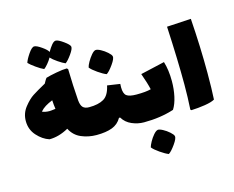

<svg xmlns="http://www.w3.org/2000/svg" viewBox="-136 -950 1799 1473"><g transform="rotate(-15 763.0 -213.5)"><path d="M566 -76Q566 -19 559 8Q552 35 534 35Q470 35 413.5 11Q357 -13 328 -70Q251 -27 176 -27Q123 -44 79.5 -92.5Q36 -141 36 -209Q36 -270 73.5 -317.5Q111 -365 146.5 -388Q182 -411 251 -449Q256 -458 263 -470.5Q270 -483 276 -489Q305 -498 359 -508Q413 -518 444 -518L453 -510Q456 -378 465 -258Q469 -218 485 -202Q501 -186 534 -186Q553 -186 559.5 -159Q566 -132 566 -76ZM232 -236Q244 -236 280 -241Q275 -274 273 -311Q239 -297 215.5 -282.5Q192 -268 174 -247Q199 -236 232 -236ZM446 -558Q424 -567 389.5 -590.5Q355 -614 338 -633Q326 -611 307 -588.5Q288 -566 276 -558Q252 -568 215.5 -594Q179 -620 163 -637Q170 -662 198.5 -704Q227 -746 246 -746Q265 -746 303.5 -719Q342 -692 350 -674Q367 -704 384.5 -725Q402 -746 417 -746Q436 -746 477 -716.5Q518 -687 521 -671Q524 -653 495 -612.5Q466 -572 446 -558Z M942 -76Q942 -19 935 8Q928 35 910 35Q862 35 815 15Q768 -5 742 -48H733Q707 -2 658 16.5Q609 35 534 35Q516 35 509 8Q502 -19 502 -76Q502 -132 508.5 -159Q515 -186 534 -186Q607 -186 650 -211Q693 -236 709 -312L810 -297Q809 -287 809 -270Q809 -220 831 -203Q853 -186 910 -186Q929 -186 935.5 -159Q942 -132 942 -76ZM608 -481Q611 -497 626 -523.5Q641 -550 660 -572.5Q679 -595 693 -597Q707 -599 733.5 -585Q760 -571 783.5 -550Q807 -529 809 -517Q814 -499 782.5 -454.5Q751 -410 729 -396Q704 -405 663.5 -433Q623 -461 608 -481Z M1198 -216Q1198 -152 1185.5 -95Q1173 -38 1149 0Q1041 35 910 35Q892 35 885 8Q878 -19 878 -76Q878 -132 884.5 -159Q891 -186 910 -186Q985 -186 1025 -197Q1014 -247 985 -328L1177 -372Q1198 -304 1198 -216ZM1111 198Q1116 216 1084.5 260.5Q1053 305 1031 319Q1006 310 965.5 282Q925 254 910 234Q914 218 928.5 191.5Q943 165 962 143Q981 121 996 118Q1009 116 1035.5 130Q1062 144 1085.5 165Q1109 186 1111 198Z M1278 33Q1284 -63 1284 -165Q1284 -357 1270 -628L1462 -639Q1478 -410 1478 -205Q1478 -76 1473 5Q1448 20 1393.5 28.5Q1339 37 1285 39Z"/></g></svg>

Font: Lalezar
Style: Regular
Weight: 400
Designer: Borna Izadpanah
Foundry: Borna Izadpanah
Version: Version 1.003;November 28, 2018;FontCreator 11.5.0.2421 64-b